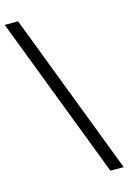

<svg xmlns="http://www.w3.org/2000/svg" viewBox="-166 -801 678 1015"><g transform="rotate(-15 173.5 -293.5)"><path d="M307 151 -33 -738H40L380 151Z"/></g></svg>

Font: REM Medium Light
Style: Regular
Weight: 300
Version: Version 1.005;gftools[0.9.28]